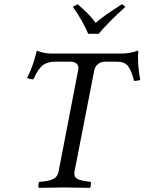

<svg xmlns="http://www.w3.org/2000/svg" viewBox="-20 -903 696 925"><path d="M167 2Q164.1 -4.9 165 -14.4Q166 -23.9 168.9 -26.9Q216.3 -29.8 237.1 -40.8Q257.8 -51.8 262.2 -76.2L356.9 -566.9Q360.4 -585.9 349.6 -595.9Q338.9 -606 316.9 -606H248Q208 -606 185.3 -587.9Q162.6 -569.8 141.1 -521Q121.6 -521 110.8 -527.8Q128.9 -564.9 137.9 -591.3Q147 -617.7 157.2 -658.2H159.2Q192.4 -645 229 -645H563Q607.9 -645 644 -659.2L646 -657.2Q641.1 -592.3 655.8 -518.1Q643.6 -513.2 626 -513.2Q612.3 -565.9 595.7 -585.9Q579.1 -606 542 -606H487.8Q466.3 -606 452.1 -594.5Q438 -583 434.1 -564L338.9 -76.2Q334.5 -52.7 350.8 -42.2Q367.2 -31.7 417 -26.9Q418.9 -22.9 417.7 -12Q416.5 -1 414.1 2Q326.2 0 287.1 0Q256.8 0 167 2ZM455.1 -740.2H404.8Q380.4 -799.8 331.1 -870.1L354 -882.8Q384.3 -856.4 403.8 -836.9Q423.3 -817.4 440.9 -793Q487.8 -833 567.9 -882.8L584 -870.1Q502.9 -796.4 455.1 -740.2Z"/></svg>

Font: Common Serif
Style: Italic
Weight: 400
Italic angle: -12°
Designer: Philipp H. Poll, Khaled Hosny
Foundry: Stefan Peev, Context Ltd.
Version: Version 1.026